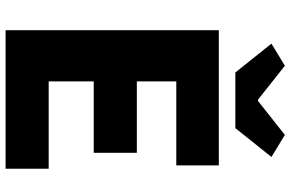

<svg xmlns="http://www.w3.org/2000/svg" viewBox="-192 -822 1015 670"><g transform="rotate(90 315.0 -487.5)"><path d="M85.9 0V-744.1H557.6V-595.7H264.6V-458H513.7V-307.6H264.6V-150.4H569.3V0ZM233.4 -801.8 132.8 -927.7 210 -974.6 328.1 -880.9H333L451.2 -974.6L528.3 -927.7L427.7 -801.8Z"/></g></svg>

Font: Gen Shin Gothic Heavy
Style: Bold
Weight: 900
Designer: [Source Han Sans]
Ryoko NISHIZUKA  (kana & ideographs); Paul D. Hunt (Latin, Greek & Cyrillic); Wenlong ZHANG  (bopomofo
Version: Version 1.002.20150607